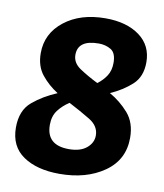

<svg xmlns="http://www.w3.org/2000/svg" viewBox="-77 -724 683 798"><g transform="rotate(10 264.0 -325.0)"><path d="M227 10Q132 10 74 -29.5Q16 -69 16 -149Q16 -221 60 -258Q104 -295 162 -319Q122 -344 93 -380Q64 -416 64 -471Q64 -554 131.5 -607Q199 -660 305 -660Q394 -660 448.5 -620Q503 -580 503 -509Q503 -448 465.5 -414Q428 -380 376 -357Q422 -331 456.5 -291.5Q491 -252 491 -188Q491 -95 415.5 -42.5Q340 10 227 10ZM207 -489Q207 -455 240 -433Q273 -411 317 -389Q340 -406 354.5 -428.5Q369 -451 369 -483Q369 -525 346.5 -538.5Q324 -552 295 -552Q207 -552 207 -489ZM248 -98Q296 -98 322.5 -120Q349 -142 349 -173Q349 -213 308.5 -237.5Q268 -262 218 -288Q190 -270 171.5 -245.5Q153 -221 153 -184Q153 -98 248 -98Z"/></g></svg>

Font: Zilla Slab
Style: Bold Italic
Weight: 700
Italic angle: -6°
Designer: Typotheque.com
Foundry: Typotheque type foundry
Version: Version 1.1; 2017; ttfautohint (v1.6)